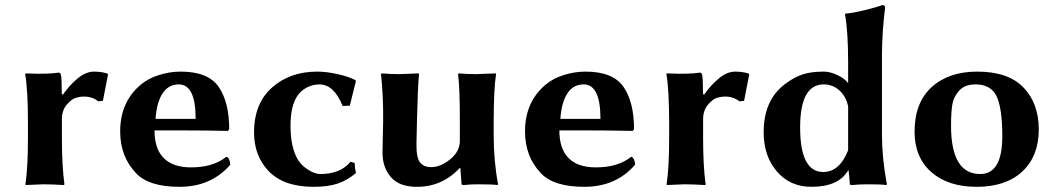

<svg xmlns="http://www.w3.org/2000/svg" viewBox="-20 -718 4108 748"><path d="M225.1 -349.1Q249 -384.3 281.5 -411.6Q314 -439 346.2 -439Q373 -439 397 -432.1L400.9 -428.2L380.9 -325.2L362.8 -323.2Q338.9 -342.3 305.2 -341.8Q292 -341.8 275.4 -336.9Q258.8 -332 240 -310.1Q221.2 -288.1 221.2 -252.9V-180.2Q221.2 -71.3 231 0L229 2.9Q181.2 0 147 0L80.1 2.9L79.1 0Q88.9 -67.9 88.9 -180.2V-234.9Q88.9 -367.7 78.1 -429.2L80.1 -432.1Q165 -428.2 209 -435.1Q215.8 -435.1 217.8 -424.8Q220.7 -409.2 220.7 -352.1Z M585.9 -254.9H742.2Q742.2 -388.7 677.2 -389.2Q638.7 -389.2 616.7 -358.9Q590.8 -324.2 585.9 -254.9ZM861.3 -106.9Q868.2 -106.9 872.6 -96.9Q877 -86.9 877 -76.2Q802.7 9.8 679.2 9.8Q561 9.8 511.2 -42Q448.2 -106.9 448.2 -206.1Q448.2 -321.8 529.8 -389.2Q558.6 -413.1 600.1 -426Q641.6 -439 684.1 -439Q791 -439 832 -379.4Q873 -319.8 873 -213.9L867.2 -208Q781.2 -210 681.6 -210H582Q582 -141.1 615.2 -105Q650.9 -65.9 724.1 -65.9Q810.5 -65.9 861.3 -106.9Z M1224.6 -389.2Q1197.8 -389.2 1174.1 -376.5Q1150.4 -363.8 1136.2 -340.8Q1111.8 -301.8 1111.8 -228Q1111.8 -142.1 1141.6 -94.2Q1155.8 -72.3 1181.2 -56.2Q1206.5 -40 1228.5 -40Q1305.7 -40 1345.7 -87.9L1361.8 -83Q1361.8 -65.9 1366.7 -43.9Q1332.5 -15.1 1295.2 -2.7Q1257.8 9.8 1201.7 9.8Q1082.5 9.8 1023.9 -54.2Q969.7 -113.3 969.7 -202.1Q969.7 -314.9 1039.8 -377Q1109.9 -439 1215.8 -439Q1252 -439 1296.4 -429Q1340.8 -418.9 1364.7 -405.8L1366.7 -402.8L1342.8 -306.2L1314.9 -305.2Q1280.8 -389.2 1224.6 -389.2Z M1771.5 -64Q1702.6 10.3 1603.5 9.8Q1534.7 9.8 1502 -29.1Q1469.2 -67.9 1470.2 -126L1472.7 -249Q1473.6 -338.9 1464.4 -429.2L1466.3 -432.1Q1502.4 -429.2 1536.6 -429.2L1611.3 -432.1L1612.3 -429.2Q1607.4 -376 1604.5 -249L1602.5 -159.2Q1601.6 -103 1616.5 -85Q1631.3 -66.9 1659.2 -66.9Q1696.3 -66.9 1733.9 -97.4Q1771.5 -127.9 1771.5 -168.9V-249Q1771.5 -373 1764.6 -429.2L1766.6 -432.1Q1800.8 -429.2 1834.5 -429.2L1911.6 -432.1L1912.6 -429.2Q1903.8 -376 1903.3 -249V-191.9Q1903.3 -90.8 1920.4 0L1918.5 2.9Q1898.4 0 1844.7 0Q1810.1 0 1787.6 2.9Q1778.8 2.9 1778.3 0L1773.4 -64Z M2163.1 -254.9H2319.3Q2319.3 -388.7 2254.4 -389.2Q2215.8 -389.2 2193.8 -358.9Q2168 -324.2 2163.1 -254.9ZM2438.5 -106.9Q2445.3 -106.9 2449.7 -96.9Q2454.1 -86.9 2454.1 -76.2Q2379.9 9.8 2256.3 9.8Q2138.2 9.8 2088.4 -42Q2025.4 -106.9 2025.4 -206.1Q2025.4 -321.8 2106.9 -389.2Q2135.7 -413.1 2177.2 -426Q2218.8 -439 2261.2 -439Q2368.2 -439 2409.2 -379.4Q2450.2 -319.8 2450.2 -213.9L2444.3 -208Q2358.4 -210 2258.8 -210H2159.2Q2159.2 -141.1 2192.4 -105Q2228 -65.9 2301.3 -65.9Q2387.7 -65.9 2438.5 -106.9Z M2723.1 -349.1Q2747.1 -384.3 2779.5 -411.6Q2812 -439 2844.2 -439Q2871.1 -439 2895 -432.1L2898.9 -428.2L2878.9 -325.2L2860.8 -323.2Q2836.9 -342.3 2803.2 -341.8Q2790 -341.8 2773.4 -336.9Q2756.8 -332 2738 -310.1Q2719.2 -288.1 2719.2 -252.9V-180.2Q2719.2 -71.3 2729 0L2727.1 2.9Q2679.2 0 2645 0L2578.1 2.9L2577.1 0Q2586.9 -67.9 2586.9 -180.2V-234.9Q2586.9 -367.7 2576.2 -429.2L2578.1 -432.1Q2663.1 -428.2 2707 -435.1Q2713.9 -435.1 2715.8 -424.8Q2718.8 -409.2 2718.8 -352.1Z M3284.2 -132.8V-303.2Q3276.4 -342.3 3250.2 -365.7Q3224.1 -389.2 3189 -389.2Q3097.2 -389.2 3097.2 -221.2Q3097.2 -48.3 3187 -47.9Q3251 -47.9 3284.2 -132.8ZM3284.2 -54.2Q3247.1 9.8 3141.1 9.8Q3058.1 9.8 3006.6 -50Q2955.1 -109.9 2955.1 -203.1Q2955.1 -330.1 3041 -392.6Q3076.2 -418.5 3108.6 -428.7Q3141.1 -439 3189.9 -439Q3212.9 -439 3241.5 -426Q3270 -413.1 3284.2 -394V-474.1Q3284.2 -595.2 3272 -662.1L3273.9 -665Q3301.8 -667 3348.9 -678.5Q3396 -689.9 3417 -698.2Q3428.2 -698.2 3428.2 -688Q3416 -591.8 3416 -500V-191.9Q3416 -102.1 3435.1 0L3433.1 2.9Q3413.1 0 3363.8 0Q3323.2 0 3300.3 2.9Q3291.5 2.9 3291 0L3286.1 -54.2Z M3543 -205.1Q3543 -317.9 3609.4 -378.4Q3675.8 -439 3787.1 -439Q3908.2 -439 3967.5 -377Q4026.9 -314.9 4026.9 -213.9Q4026.9 -109.9 3962.9 -50Q3898.9 9.8 3785.2 9.8Q3673.3 9.8 3608.2 -47.6Q3543 -105 3543 -205.1ZM3779.8 -389.2Q3738.8 -389.2 3716.8 -365Q3694.8 -340.8 3689.9 -309.8Q3685.1 -278.8 3685.1 -228Q3685.1 -40 3798.8 -40Q3884.8 -40 3884.8 -187Q3884.8 -295.9 3862.8 -342.5Q3840.8 -389.2 3779.8 -389.2Z"/></svg>

Font: Linux Biolinum O
Style: Bold
Weight: 700
Designer: Philipp H. Poll
Foundry: Philipp H. Poll
Version: Version 1.3.2